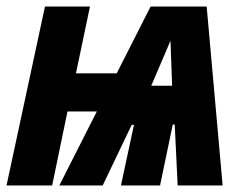

<svg xmlns="http://www.w3.org/2000/svg" viewBox="-30 -569 755 589"><path d="M-10 0 108 -549H246L203 -344H328L432 -549H604L653 0H515L506 -187H500L461 0H341L381 -186H374L285 0H152L267 -227H177L130 0ZM434 -306H498L493 -444Z"/></svg>

Font: Noto Sans ExtraCondensed ExtraBold
Style: Italic
Weight: 800
Width: 2
Italic angle: -12°
Designer: Monotype Design Team
Foundry: Monotype Imaging Inc.
Version: Version 2.013; ttfautohint (v1.8.4.7-5d5b)